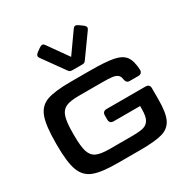

<svg xmlns="http://www.w3.org/2000/svg" viewBox="-248 -1366 1559 1597"><g transform="rotate(-30 531.5 -567.5)"><path d="M425.3 -765.6H608.9Q759.3 -765.6 833.3 -750.7Q907.2 -735.8 938.5 -694.3Q969.7 -652.8 974.1 -565.9Q975.1 -546.9 964.8 -536.4Q954.6 -525.9 935.5 -525.9H854.3Q836.3 -525.9 827.2 -535.4Q818.1 -545 814.7 -564.9Q811.3 -594.7 793.6 -608.5Q775.8 -622.4 743.5 -626.5Q711.2 -630.6 647 -630.7H608.9H425.3Q339.4 -630.7 299 -611.2Q258.6 -591.8 242.6 -540.6Q226.6 -489.4 226.6 -384.8V-365.2Q226.6 -260.9 242.4 -209.8Q258.3 -158.7 299.2 -139Q340 -119.3 425.3 -119.3H641.6Q711 -119.3 747.9 -128.5Q784.7 -137.6 804.3 -169.8Q824 -202.1 824 -273.5V-302.3H569.8Q550.8 -302.3 540.8 -312.4Q530.8 -322.4 530.8 -341.4V-381.2Q530.8 -400.3 540.8 -410.3Q550.8 -420.3 569.8 -420.3H944.3Q963.4 -420.3 973.4 -410.3Q983.4 -400.3 983.4 -381.2V-273.5Q983.4 -145.5 953.9 -85Q924.4 -24.5 854.8 -4.4Q785.3 15.6 641.6 15.6H425.3Q272 15.6 197 -13.2Q122.1 -42 92.3 -121.3Q62.5 -200.7 62.5 -365.2V-384.8Q62.5 -553.7 92 -632.8Q121.6 -711.9 195.8 -738.8Q270 -765.6 425.3 -765.6ZM337.2 -1134.3Q353.1 -1145.6 363 -1149.2Q372.9 -1152.7 380.5 -1149.2Q388.2 -1145.7 396.1 -1134.5L531.7 -943.1L667.4 -1134.7Q675.3 -1145.9 683 -1149.4Q690.6 -1152.9 700.4 -1149.4Q710.2 -1145.8 726.3 -1134.3L740.5 -1124.1Q757.5 -1112 764.5 -1103.9Q771.5 -1095.8 771.5 -1087.3Q771.5 -1078.7 763.5 -1067.5L613.6 -858.3Q606 -847.5 597.9 -844.6Q589.7 -841.8 574.7 -841.8H492.9Q475.1 -841.8 466.6 -844.5Q458 -847.2 449.9 -858.3L300 -1067.5Q292 -1078.5 292.2 -1087.3Q292.5 -1096.1 299.6 -1104.4Q306.7 -1112.8 322.9 -1124.1Z"/></g></svg>

Font: Gyrochrome
Style: Regular
Weight: 400
Designer: David Moles
Foundry: David Moles
Version: Version 1.005;Glyphs 3.2.3 (3260)